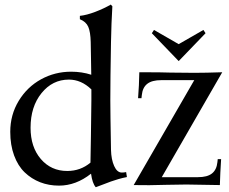

<svg xmlns="http://www.w3.org/2000/svg" viewBox="-20 -801 992 831"><path d="M235.4 2.4Q191.4 2.4 153.8 -12.2Q116.2 -26.9 86.9 -54.9Q57.6 -83 41 -128.2Q24.4 -173.3 24.4 -230.5Q24.4 -304.2 61 -364.5Q97.7 -424.8 157.7 -457.8Q217.8 -490.7 287.6 -490.7Q334.5 -490.7 375 -477.5Q374.5 -502.4 373.8 -551.3Q373 -600.1 372.6 -619.1Q371.6 -662.6 362.1 -684.8Q352.5 -707 325.7 -717.8V-732.4Q355 -735.4 392.6 -749.8Q430.2 -764.2 459.5 -781.2L466.3 -773.9Q461.9 -700.7 460.4 -618.7Q457.5 -456.1 457.5 -366.2Q457.5 -316.9 460.4 -152.8Q461.4 -110.8 474.1 -82.5Q486.8 -54.2 507.3 -54.2Q517.1 -54.2 525.9 -56.2L529.3 -34.7Q510.7 -31.2 491.7 -25.6Q472.7 -20 460 -15.4Q447.3 -10.7 426.5 -2.7Q405.8 5.4 394.5 9.3Q379.9 -6.8 374 -49.3Q308.6 2.4 235.4 2.4ZM373.5 -210Q375.5 -346.7 375.5 -366.2V-414.1Q331.5 -456.5 278.3 -456.5Q207 -456.5 159.7 -397.9Q112.3 -339.4 112.3 -248Q112.3 -164.6 156.7 -112.8Q201.2 -61 271 -61Q328.6 -61 371.6 -97.2V-100.6ZM558.6 0 820.8 -454.1H677.7Q637.7 -454.1 617.4 -438.2Q597.2 -422.4 593.8 -389.6L592.3 -376H577.6Q582 -430.7 583 -488.3Q684.6 -488.3 717.8 -486.8Q761.7 -485.8 821.3 -485.8Q870.1 -485.8 941.9 -488.3L680.2 -34.2H836.9Q877 -34.2 897.2 -50Q917.5 -65.9 920.9 -98.6L922.4 -112.3H937Q933.1 -52.7 931.6 0Q820.8 -2.4 786.6 -2.4Q761.7 -2.4 698 -1Q634.3 0.5 626.5 0.5Q584.5 0.5 558.6 0ZM753.4 -536.6 637.2 -657.2 646.5 -671.4 753.4 -609.9 860.4 -671.4 869.6 -657.2Z"/></svg>

Font: Flanker
Style: Regular
Weight: 400
Designer: Flanker
Foundry: Flanker
Version: Version 2.027